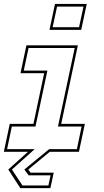

<svg xmlns="http://www.w3.org/2000/svg" viewBox="-30 -770 530 974"><path d="M221 -618.5 249 -750H410L382 -618.5ZM237 -632H371L393.5 -736.5H259.5ZM73 184.5 12 90 112 0H-10.5L19.5 -141.5H139.5L194 -398.5H74L104 -540H365L280.5 -141.5H400.5L370.5 0H222.5L113.5 90L125 106H242.5L225.5 184.5ZM84 171H215.5L226.5 119.5H115.5L93.5 90L219.5 -13.5H360L384 -128H264L349 -526.5H115L90.5 -412H210.5L150 -128H30L6 -13.5H146L30.5 90Z"/></svg>

Font: Tourney Condensed Thin
Style: Italic
Weight: 100
Width: 3
Italic angle: -12°
Designer: Tyler Finck
Foundry: Etcetera Type Co
Version: Version 1.010; ttfautohint (v1.8.3)